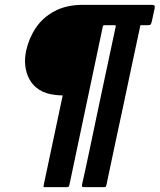

<svg xmlns="http://www.w3.org/2000/svg" viewBox="-20 -693 659 793"><path d="M239 -299Q231 -299 223.5 -299.5Q216 -300 208 -301Q170 -305 143.5 -321.5Q117 -338 102.5 -364Q88 -390 84.5 -420.5Q81 -451 88 -484Q100 -537 129 -579.5Q158 -622 206.5 -647.5Q255 -673 322 -673Q393 -673 464 -673Q535 -673 604 -673Q614 -673 617 -671Q620 -669 619 -660L608 -609Q605 -595 602.5 -592Q600 -589 593 -589Q585 -589 576.5 -589Q568 -589 560 -589Q544 -517 526.5 -432.5Q509 -348 490 -260Q471 -172 453 -87.5Q435 -3 420 69Q418 77 416.5 78.5Q415 80 408 80H331Q321 80 319.5 78.5Q318 77 319 69Q335 -2 352.5 -86Q370 -170 388.5 -257.5Q407 -345 425 -429Q443 -513 458 -584Q458 -586 458 -587Q458 -588 455 -589Q444 -589 432.5 -589Q421 -589 411 -589Q405 -588 405 -585L267 69Q265 77 263 78.5Q261 80 254 80H167Q162 80 160.5 79Q159 78 161 69Z"/></svg>

Font: Glory
Style: Bold Italic
Weight: 700
Italic angle: -12°
Version: Version 1.011